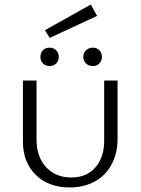

<svg xmlns="http://www.w3.org/2000/svg" viewBox="-20 -820 620 846"><path d="M178 -687 380 -800 408 -750 199 -653ZM158 -569Q158 -587 169 -598.5Q180 -610 199 -610Q216 -610 227.5 -598.5Q239 -587 239 -569Q239 -552 227.5 -540.5Q216 -529 199 -529Q181 -529 169.5 -540.5Q158 -552 158 -569ZM347 -569Q347 -587 359 -598.5Q371 -610 389 -610Q407 -610 418 -598.5Q429 -587 429 -569Q429 -552 418 -540.5Q407 -529 389 -529Q371 -529 359 -540.5Q347 -552 347 -569ZM81 -196V-465H141V-206Q141 -129 183 -83.5Q225 -38 294 -38Q361 -38 400 -82Q439 -126 439 -200V-465H498V-209Q498 -145 472 -96Q446 -47 398 -20.5Q350 6 287 6Q194 6 137.5 -49.5Q81 -105 81 -196Z"/></svg>

Font: Ysabeau SC Semilight
Style: Regular
Weight: 300
Designer: Christian Thalmann (Catharsis Fonts)
Version: Version 0.003